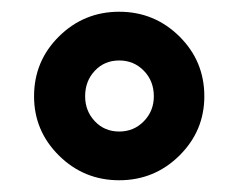

<svg xmlns="http://www.w3.org/2000/svg" viewBox="-20 -765 406 327"><path d="M328 -601Q328 -542 285.5 -500Q243 -458 183 -458Q123 -458 80.5 -500Q38 -542 38 -601Q38 -661 80.5 -703Q123 -745 183 -745Q243 -745 285.5 -703Q328 -661 328 -601ZM125 -601Q125 -576 141.5 -558.5Q158 -541 183 -541Q208 -541 225 -558.5Q242 -576 242 -601Q242 -627 225 -644.5Q208 -662 183 -662Q158 -662 141.5 -644.5Q125 -627 125 -601Z"/></svg>

Font: Nacelle Heavy
Style: Regular
Weight: 800
Designer: Sora Sagano
Foundry: Sora Sagano
Version: Version 1.000;FEAKit 1.0